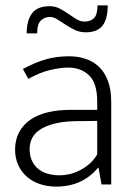

<svg xmlns="http://www.w3.org/2000/svg" viewBox="-20 -685 499 713"><path d="M65 -429Q112 -454 151.5 -465Q191 -476 236 -476Q268 -476 296.5 -467Q325 -458 346.5 -438Q368 -418 380.5 -385.5Q393 -353 393 -306V0H357L346 -62H344Q315 -27 276 -9.5Q237 8 189 8Q156 8 128 -1.5Q100 -11 79.5 -29Q59 -47 47.5 -72.5Q36 -98 36 -129Q36 -166 51 -194Q66 -222 93 -240.5Q120 -259 157.5 -268Q195 -277 241 -277H341V-308Q341 -376 311 -405Q281 -434 233 -434Q204 -434 166 -425Q128 -416 85 -392ZM341 -236 258 -235Q213 -234 181 -225.5Q149 -217 128.5 -203.5Q108 -190 99 -171.5Q90 -153 90 -132Q90 -106 99 -87.5Q108 -69 123 -57Q138 -45 158.5 -39.5Q179 -34 202 -34Q220 -34 239 -38.5Q258 -43 276.5 -52.5Q295 -62 312 -76.5Q329 -91 341 -112ZM79 -561Q79 -609 99 -635.5Q119 -662 164 -662Q185 -662 202 -653Q219 -644 234 -633.5Q249 -623 263.5 -614Q278 -605 294 -605Q316 -605 329 -617.5Q342 -630 342 -665H380Q380 -614 360.5 -589.5Q341 -565 299 -565Q276 -565 257.5 -574Q239 -583 223 -593.5Q207 -604 193 -613Q179 -622 165 -622Q146 -622 132 -609Q118 -596 118 -561Z"/></svg>

Font: Mukta Malar ExtraLight
Style: Regular
Weight: 275
Designer: Aadarsh Rajan, Girish Dalvi, Yashodeep Gholap
Foundry: Ek Type
Version: Version 2.538;PS 1.000;hotconv 16.6.51;makeotf.lib2.5.65220;